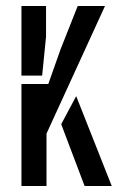

<svg xmlns="http://www.w3.org/2000/svg" viewBox="-20 -620 422 640"><path d="M51.5 0V-340H141L182 -456L239 -600H330L135 -174.5V0ZM51.5 -368V-600H133.5V-498L120.5 -368ZM184 -206 234 -299.5 352.5 0H262Z"/></svg>

Font: Big Shoulders Stencil Display Thin SemiBold
Style: Regular
Weight: 600
Version: Version 2.001